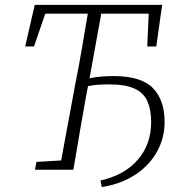

<svg xmlns="http://www.w3.org/2000/svg" viewBox="-20 -694 729 785"><path d="M83 -504 122 -674H643L619 -504H582L588 -638H394L346 -374Q390 -383 444 -383Q557 -383 605 -334Q653 -285 653 -195Q653 -130 622 -74Q591 -18 533.5 20Q476 58 396 71L391 44Q489 22 543.5 -41Q598 -104 598 -195Q598 -245 583 -279.5Q568 -314 530.5 -331.5Q493 -349 425 -349Q402 -349 381 -347.5Q360 -346 340 -342L334 -312Q306 -156 280 0H123L129 -32L230 -38L290 -362Q304 -431 315.5 -500Q327 -569 339 -638H165L119 -504Z"/></svg>

Font: Source Serif 4 SmText Light
Style: Italic
Weight: 300
Italic angle: -12°
Designer: Frank Grießhammer
Foundry: Adobe
Version: Version 4.005;hotconv 1.1.0;makeotfexe 2.6.0